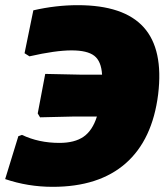

<svg xmlns="http://www.w3.org/2000/svg" viewBox="-38 -695 636 743"><path d="M166 28Q70 28 -18 -2L33 -168L47 -173Q112 -142 192 -142Q251 -142 285.5 -166Q320 -190 337 -244H245L117 -241L108 -256L137 -409L278 -406H357Q354 -458 327 -479Q300 -500 239 -500Q177 -500 76 -477L57 -489L91 -655Q178 -675 263 -675Q441 -675 518 -589.5Q595 -504 574 -330Q552 -154 448.5 -63Q345 28 166 28Z"/></svg>

Font: Alegreya Sans Black
Style: Italic
Weight: 900
Italic angle: -7°
Designer: Juan Pablo del Peral
Foundry: Huerta Tipografica
Version: Version 2.007